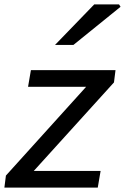

<svg xmlns="http://www.w3.org/2000/svg" viewBox="-26 -856 570 876"><path d="M1 -55 367 -460H102L115 -536H501L494 -480L128 -76H433L420 0H-6ZM404 -836H517L524 -825L309 -651H225Z"/></svg>

Font: Nebula Sans Medium
Style: Regular
Weight: 500
Italic angle: -9°
Designer: Paul D. Hunt for Adobe (as Source Sans)
Foundry: Nebula Entertainment & Broadcasting LLC
Version: Version 1.010